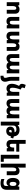

<svg xmlns="http://www.w3.org/2000/svg" viewBox="3308 -4110 1052 7709"><g transform="rotate(90 3834.5 -256.0)"><path d="M68 0H223V-223C223 -329 251 -384 309 -384C351 -384 374 -354 374 -297V0H530V-332C530 -450 466 -514 353 -514C288 -514 241 -490 215 -448H208L190 -504H68Z M1122 -504H966V-282C966 -175 939 -120 881 -120C838 -120 816 -151 816 -207V-504H660V-173C660 -54 724 10 837 10C902 10 949 -14 975 -57H982L1000 0H1122Z M1847 -514C1782 -514 1735 -490 1709 -448H1702L1684 -504H1562V-282C1562 -175 1534 -120 1476 -120C1434 -120 1411 -151 1411 -207V-504H1255V-173C1255 -54 1320 10 1433 10C1497 10 1544 -14 1570 -57H1577L1595 0H1718V-222C1718 -329 1745 -384 1803 -384C1846 -384 1868 -354 1868 -297V0H2024V-332C2024 -450 1960 -514 1847 -514Z M2329 9C2392 9 2449 -21 2476 -66H2485C2512 -19 2560 9 2633 9C2701 9 2750 -19 2776 -65H2784L2802 0H2924V-504H2768V-288C2768 -177 2741 -119 2684 -119C2642 -119 2617 -155 2617 -221V-504H2461V-282C2461 -175 2434 -119 2376 -119C2335 -119 2310 -155 2310 -221V-504H2154V-180C2154 -56 2214 9 2329 9Z M3085 -41C3100 3 3106 33 3106 65C3106 107 3077 129 3041 129H3021V250H3071C3190 250 3262 180 3262 67C3262 28 3255 -6 3242 -49C3228 -91 3222 -135 3222 -184V-504H3067V-184C3067 -120 3071 -81 3085 -41Z M3678 -57H3685L3703 0H3825V-504H3670V-282C3670 -169 3639 -120 3580 -120C3531 -120 3503 -155 3503 -234C3503 -341 3538 -458 3573 -544V-559L3546 -574C3505 -592 3497 -606 3497 -631C3497 -647 3502 -666 3508 -684L3523 -721L3389 -762L3363 -692C3353 -667 3347 -640 3347 -608C3347 -563 3368 -531 3409 -508L3431 -496C3389 -417 3345 -312 3345 -212C3345 -71 3417 10 3536 10C3603 10 3649 -14 3678 -57Z M4134 9C4197 9 4254 -21 4281 -66H4290C4317 -19 4365 9 4438 9C4506 9 4555 -19 4581 -65H4589L4607 0H4729V-504H4573V-288C4573 -177 4546 -119 4489 -119C4447 -119 4422 -155 4422 -221V-504H4266V-282C4266 -175 4239 -119 4181 -119C4140 -119 4115 -155 4115 -221V-504H3959V-180C3959 -56 4019 9 4134 9Z M5016 -441H5008L4991 -504H4865V240H5020V-260C5020 -346 5073 -389 5169 -389C5242 -389 5278 -367 5292 -312C5280 -313 5269 -313 5258 -313C5132 -313 5065 -244 5065 -142C5065 -49 5134 20 5242 20C5365 20 5437 -53 5455 -171C5473 -165 5490 -159 5505 -152L5539 -258C5514 -269 5486 -279 5456 -287C5441 -434 5358 -514 5190 -514C5117 -514 5049 -488 5016 -441ZM5197 -144C5197 -178 5217 -200 5258 -200C5271 -200 5285 -199 5299 -198C5296 -121 5281 -94 5240 -94C5212 -94 5197 -113 5197 -144Z M5913 -57H5920L5938 0H6060V-298H5905V-273C5905 -176 5877 -120 5819 -120C5777 -120 5754 -151 5754 -207V-383H6071V-504H5754V-760H5598V-173C5598 -54 5663 10 5776 10C5840 10 5887 -14 5913 -57Z M6197 240H6476V119H6352V-504H6197Z M6710 -760H6552V240H6707V-222C6707 -329 6735 -384 6793 -384C6835 -384 6858 -354 6858 -297V0H7014V-332C7014 -450 6949 -514 6841 -514C6775 -514 6736 -491 6710 -451H6704C6708 -480 6710 -511 6710 -540Z M7327 250C7519 250 7601 165 7601 -5V-504H7475L7459 -439H7451C7419 -492 7375 -514 7317 -514C7197 -514 7125 -412 7125 -251C7125 -94 7195 9 7313 9C7371 9 7414 -15 7444 -64H7452C7448 -33 7446 -1 7446 25V42C7446 101 7406 129 7328 129C7269 129 7217 117 7167 94V217C7219 239 7270 250 7327 250ZM7362 -117C7309 -117 7283 -159 7283 -249C7283 -340 7312 -388 7359 -388C7420 -388 7446 -350 7446 -261V-245C7446 -153 7416 -117 7362 -117Z"/></g></svg>

Font: Noto Sans Armenian SemiCondensed Extra
Style: Regular
Weight: 800
Width: 4
Designer: Monotype Design Team
Foundry: Monotype Imaging Inc.
Version: Version 1.901